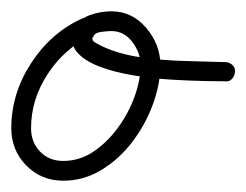

<svg xmlns="http://www.w3.org/2000/svg" viewBox="-28 -298 436 340"><path d="M140 -257Q143 -250 140.5 -243.5Q138 -237 132 -234Q86 -212 56.5 -167Q27 -122 27 -71Q27 -46 43 -29.5Q59 -13 84 -13Q113 -13 137.5 -29.5Q162 -46 181 -72Q200 -98 210.5 -127.5Q221 -157 221 -183Q221 -204 206.5 -223.5Q192 -243 169 -243Q163 -243 151 -241.5Q139 -240 137 -232Q137 -232 137 -232Q137 -232 136 -232Q136 -232 136 -232Q136 -232 136 -232Q134 -226 141.5 -222Q149 -218 153 -216Q183 -202 221.5 -196.5Q260 -191 299 -190Q338 -189 371 -188Q378 -188 383.5 -183Q389 -178 388 -171Q388 -164 383 -158.5Q378 -153 371 -154Q360 -154 334 -154.5Q308 -155 275 -157Q242 -159 208.5 -164.5Q175 -170 148.5 -180Q122 -190 108.5 -205.5Q95 -221 104 -244Q104 -244 104 -244Q104 -244 104 -244Q103 -244 103 -244Q103 -244 103 -244Q111 -264 130.5 -271Q150 -278 169 -278Q206 -278 231 -248.5Q256 -219 256 -183Q256 -150 243 -114Q230 -78 206.5 -47Q183 -16 151.5 3Q120 22 84 22Q45 22 18.5 -5Q-8 -32 -8 -71Q-8 -132 27 -186Q62 -240 117 -265Q124 -268 130.5 -265.5Q137 -263 140 -257Z"/></svg>

Font: FRB American Cursive Guidelines Arrows
Style: Italic
Weight: 400
Italic angle: -25°
Version: Version 2.0;Modular Font Editor K font №1